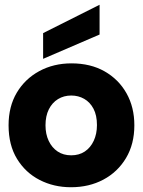

<svg xmlns="http://www.w3.org/2000/svg" viewBox="-20 -774 600 806"><path d="M278 12Q206 12 146.5 -18.5Q87 -49 51.5 -107Q16 -165 16 -248Q16 -327 50.5 -385Q85 -443 145 -475.5Q205 -508 280 -508Q360 -508 419 -474.5Q478 -441 511 -382.5Q544 -324 544 -248Q544 -169 509 -110.5Q474 -52 414 -20Q354 12 278 12ZM279 -122Q312 -122 336 -138Q360 -154 373.5 -183Q387 -212 387 -249Q387 -290 372.5 -317.5Q358 -345 333.5 -359Q309 -373 279 -373Q248 -373 223.5 -358Q199 -343 185 -315Q171 -287 171 -248Q171 -211 184.5 -182.5Q198 -154 222 -138Q246 -122 279 -122ZM161 -527V-635L398 -754V-629Z"/></svg>

Font: Rethink Sans ExtraBold
Style: Regular
Weight: 800
Designer: The Rethink Sans project authors (Hans Thiessen). DM Sans designed by Colophon Foundry.
Foundry: Rethink Communications LLC
Version: Version 1.001